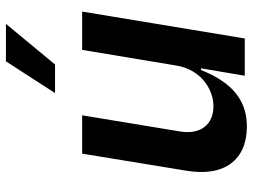

<svg xmlns="http://www.w3.org/2000/svg" viewBox="-122 -719 848 644"><g transform="rotate(-90 302.0 -397.0)"><path d="M407.7 -636.4 544 -801.1H418.3L311.8 -636.4ZM199.6 7.1C282 7.1 345.2 -35.9 389.2 -147H394.9L370 0H495L585.2 -545.5H456.7L404.1 -229.4C390.3 -146.3 323.9 -105.1 267.8 -105.1C205.6 -105.1 171.5 -148.8 183.2 -218L237.2 -545.5H108.7L51.8 -198.2C29.1 -67.1 88.8 7.1 199.6 7.1Z"/></g></svg>

Font: Riot Sans 2.0
Style: Bold Italic
Weight: 600
Italic angle: -9.39999°
Designer: Rasmus Andersson
Foundry: rsms
Version: Version 3.006;hotconv 1.0.109;makeotfexe 2.5.65596